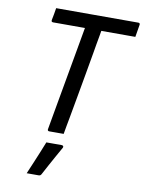

<svg xmlns="http://www.w3.org/2000/svg" viewBox="-102 -770 822 1097"><g transform="rotate(10 309.5 -221.0)"><path d="M133 -700H610Q615 -700 617.5 -697Q620 -694 619 -689Q616 -670 613 -653Q610 -636 607 -617H129Q126 -617 123.5 -618.5Q121 -620 120.5 -622.5Q120 -625 120 -628Q124 -647 127 -664Q130 -681 133 -700ZM300 0Q279 0 258 0Q237 0 216 0Q211 0 208.5 -3Q206 -6 207 -11Q221 -92 235.5 -172Q250 -252 264 -332Q278 -412 292.5 -492Q307 -572 321 -653H423L413 -637Q409 -612 404.5 -587Q400 -562 395.5 -537Q391 -512 387 -487Q376 -423 364.5 -358.5Q353 -294 341.5 -229.5Q330 -165 318 -99Q313 -73 308.5 -48Q304 -23 300 0ZM211 65Q236 65 257 65Q278 65 300 65Q306 65 309 69Q312 73 309 79Q293 108 277.5 135Q262 162 247.5 189.5Q233 217 216 248Q214 252 210.5 255Q207 258 200 258Q185 258 168 258Q151 258 131 258Q145 225 159 192Q173 159 186 127Q199 95 211 65Z"/></g></svg>

Font: Rec Mono Linear
Style: Italic
Weight: 400
Italic angle: -10°
Monospace: yes
Version: Version 1.085; ttfautohint (v1.8.4.7-5d5b)